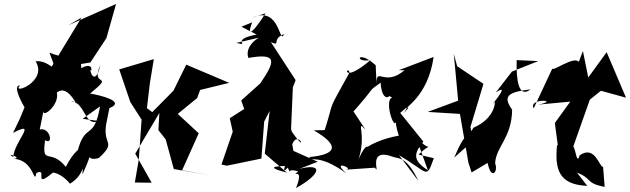

<svg xmlns="http://www.w3.org/2000/svg" viewBox="-20 -863 3186 971"><path d="M80 -262 46 -191C174 -258 52 -148 47 -69C0 -97 103 -61 47 -60C155 -56 151 79 164 12C225 -19 142 99 250 8C214 15 270 -11 334 66C425 12 399 -87 397 19C465 -127 397 -40 480 -64C577 -154 490 -123 521 -255L533 -316C619 -350 488 -381 436 -390C568 -499 432 -414 488 -535C458 -408 426 -526 442 -507C450 -564 336 -495 390 -495C396 -622 365 -540 230 -597C287 -446 242 -563 160 -553C224 -450 36 -381 81 -431C20 -432 168 -221 104 -320ZM398 -262 486 -325C452 -131 403 -269 362 -51C417 -158 346 -89 313 -19C234 -117 190 -21 208 -154C253 -126 233 -222 181 -208L200 -303C191 -261 290 -336 265 -404C256 -362 294 -471 370 -332C348 -368 333 -344 342 -352C413 -341 408 -218 481 -251ZM392 -774 234 -514 437 -547 518 -670 567 -843 327 -736Z M781 -205 818 -158 859 -8 1042 23 901 -2 985 -189 879 -287 977 -367 992 -408 1139 -444 922 -536 857 -404 750 -296 723 -316 738 -443 758 -564 583 -512 639 -347 696 -258 682 -57 662 60 747 61 664 -86 786 -292Z M1201 -728 1278 -688C1136 -662 1253 -628 1175 -646L1352 -687C1321 -702 1211 -643 1236 -570C1392 -598 1367 -546 1296 -441L1200 -355L1215 -312L1142 -265L1157 -197L1100 -31L1127 -25L1302 -61L1316 -248L1410 -431L1346 -322L1319 -86L1431 10C1290 -26 1420 -22 1432 -24C1456 29 1425 -17 1488 4C1441 42 1525 -30 1477 88C1599 21 1621 -41 1494 -9L1587 -45L1439 -111L1415 4C1536 -105 1410 -66 1469 -70L1458 -134C1490 -212 1542 -72 1456 -197L1452 -210L1461 -421L1475 -458L1350 -650C1404 -626 1349 -664 1417 -691C1391 -630 1399 -836 1256 -774L1323 -796C1263 -702 1224 -665 1255 -750Z M1880 -533C1786 -618 1770 -541 1855 -560C1703 -432 1733 -539 1748 -497C1627 -277 1677 -377 1622 -205L1567 -204C1703 -125 1680 -81 1545 -69C1552 -39 1585 -92 1732 14C1650 -59 1773 -10 1730 -5L1876 -15C1908 32 1829 -123 1970 -69C1993 -60 2036 -75 2096 52L1998 -78C2150 11 2134 47 2174 -63L2097 -81C2178 -162 2151 -69 2076 -190L2144 -2C2059 -56 2078 -92 2121 -147L2004 -292C2088 -368 1980 -246 2045 -316C2016 -318 2143 -366 2173 -575L1997 -508H2026C1924 -421 1884 -528 1884 -441ZM1964 -370C1917 -357 1984 -167 1985 -271C1978 -246 1984 -216 1997 -177C1849 -151 1782 -78 1848 -114C1831 -141 1806 -92 1773 -8C1852 -168 1770 -268 1828 -208L1754 -320C1754 -304 1747 -322 1748 -277C1904 -451 1824 -385 1905 -445C1912 -326 1974 -388 1935 -383Z M2375 -153 2359 -220 2425 -439 2292 -528 2275 -591 2297 -354 2143 -297 2306 -287 2349 -40 2365 9 2446 -39C2465 53 2501 3 2484 -37C2488 -122 2568 -164 2570 -308C2523 -375 2544 -397 2663 -411C2602 -363 2590 -461 2593 -559L2702 -554L2569 -501L2487 -395C2576 -455 2437 -299 2482 -347C2484 -362 2493 -268 2374 -217C2332 -137 2343 -221 2277 -66Z M2898 10C2977 40 2940 64 3038 82L3030 -19C3012 -15 2989 -133 2911 -77C2892 -3 2886 -207 2864 -79L2963 -359L3019 -404L3146 -369L3048 -599L2955 -471L2928 -605L2907 -550C2884 -583 2766 -494 2774 -518L2679 -315C2650 -369 2820 -357 2702 -334L2864 -349L2786 -241L2808 -76C2756 -7 2866 -105 2797 -129C2786 -10 2803 71 2950 77Z"/></svg>

Font: Asimov Silicon
Style: Regular
Weight: 400
Designer: Google
Version: Version 2.000980; 2014